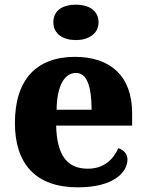

<svg xmlns="http://www.w3.org/2000/svg" viewBox="-20 -794 626 824"><path d="M306 -622C358 -622 403 -648 403 -698C403 -751 358 -774 306 -774C251 -774 209 -751 209 -698C209 -648 251 -622 306 -622ZM314 10C467 10 527 -54 527 -110C527 -134 510 -151 488 -158C465 -108 425 -70 357 -70C269 -70 224 -126 221 -255H547V-309C547 -467 454 -550 302 -550C137 -550 44 -453 44 -266C44 -91 133 10 314 10ZM373 -323H223C224 -426 257 -481 306 -481C353 -481 373 -423 373 -323Z"/></svg>

Font: Noto Serif Malayalam ExtraBold
Style: Regular
Weight: 800
Designer: Indian type Foundry, Jelle Bosma, Monotype Design Team
Foundry: Monotype Imaging Inc.
Version: Version 2.104